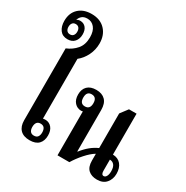

<svg xmlns="http://www.w3.org/2000/svg" viewBox="-235 -1206 1360 1402"><g transform="rotate(30 444.5 -504.5)"><path d="M203 7Q151 7 124 -21Q97 -49 97 -100V-706Q146 -726 178.5 -764Q211 -802 211 -864Q211 -917 187.5 -945.5Q164 -974 127 -974Q97 -974 80.5 -958.5Q64 -943 60 -924Q72 -935 92 -934Q120 -933 137 -912.5Q154 -892 154 -856Q154 -818 133 -794Q112 -770 74 -770Q32 -770 10 -799.5Q-12 -829 -12 -876Q-12 -942 28.5 -980.5Q69 -1019 137 -1019Q210 -1019 252 -975Q294 -931 294 -860Q294 -807 271 -760Q248 -713 210 -683V-179Q213 -180 219.5 -180.5Q226 -181 234 -181Q265 -179 284.5 -155Q304 -131 304 -90Q304 -45 279 -19Q254 7 203 7ZM73 -810Q91 -810 100.5 -822Q110 -834 110 -853Q110 -873 100.5 -885Q91 -897 73 -897Q55 -897 45.5 -885Q36 -873 36 -853Q36 -834 45.5 -822Q55 -810 73 -810ZM214 -38Q236 -38 246 -51.5Q256 -65 256 -88Q256 -112 246 -125.5Q236 -139 214 -139Q193 -139 183 -125.5Q173 -112 173 -88Q173 -65 183 -51.5Q193 -38 214 -38Z M436 0V-370Q429 -368 422 -368Q389 -368 366.5 -392.5Q344 -417 344 -461Q344 -505 369.5 -530.5Q395 -556 444 -556Q493 -556 520 -528.5Q547 -501 547 -446V-97H550Q606 -169 673 -198V-490L720 -552H784V-207Q828 -206 852.5 -176.5Q877 -147 877 -98Q877 -53 850.5 -21.5Q824 10 773 10Q727 10 700 -14.5Q673 -39 673 -92V-150Q639 -130 601 -87.5Q563 -45 536 0ZM430 -409Q473 -409 473 -460Q473 -511 430 -511Q388 -511 388 -460Q388 -409 430 -409ZM803 -37Q817 -37 825.5 -53Q834 -69 834 -95Q834 -130 820 -147Q806 -164 783 -164V-71Q783 -37 803 -37Z"/></g></svg>

Font: Noto Serif Thai Condensed SemiBold
Style: Regular
Weight: 600
Width: 3
Designer: Monotype Design Team
Foundry: Monotype Imaging Inc.
Version: Version 2.002; ttfautohint (v1.8.4.7-5d5b)